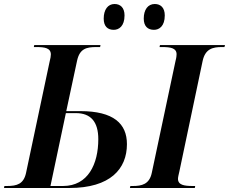

<svg xmlns="http://www.w3.org/2000/svg" viewBox="-43 -939 1144 959"><path d="M726 -790C752 -790 780 -808 780 -862C780 -901 759 -919 730 -919C696 -919 675 -891 675 -846C675 -808 695 -790 726 -790ZM525 -790C551 -790 579 -808 579 -862C579 -901 558 -919 529 -919C496 -919 475 -891 475 -846C475 -808 494 -790 525 -790ZM-23 0H303C509 0 591 -96 591 -219C591 -321 525 -384 358 -384H288L342 -636C355 -696 389 -704 438 -704H457L459 -714H128L126 -704H139C181 -704 211 -699 211 -667C211 -660 209 -646 205 -632L87 -75C75 -20 42 -10 -8 -10H-21ZM606 0H930L932 -10H919C877 -10 846 -15 846 -46C846 -55 850 -69 853 -83L969 -634C982 -696 1021 -704 1065 -704H1078L1081 -714H756L754 -704H767C809 -704 839 -699 839 -668C839 -662 838 -650 834 -636L715 -75C703 -18 664 -10 621 -10H608ZM272 -10H209L286 -374H336C411 -374 448 -330 448 -244C448 -120 397 -10 272 -10Z"/></svg>

Font: Noto Serif Display SemiBold
Style: Italic
Weight: 600
Italic angle: -12°
Designer: Monotype Design Team
Foundry: Monotype Imaging Inc.
Version: Version 2.009